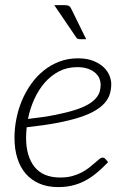

<svg xmlns="http://www.w3.org/2000/svg" viewBox="-20 -736 508 762"><path d="M286.5 -469.5Q246.5 -469.5 214.2 -452.8Q182 -436 157.2 -407.5Q132.5 -379 115.8 -341.8Q99 -304.5 91 -264Q154.5 -271 200.5 -280.2Q246.5 -289.5 278.5 -299.8Q310.5 -310 330.5 -322Q350.5 -334 361.2 -346.8Q372 -359.5 375.8 -373Q379.5 -386.5 379.5 -401Q379.5 -411.5 374.8 -423.8Q370 -436 359 -446Q348 -456 330.2 -462.8Q312.5 -469.5 286.5 -469.5ZM409 -92.5Q384.5 -66.5 361.2 -47.8Q338 -29 314.2 -17Q290.5 -5 265 0.8Q239.5 6.5 210.5 6.5Q169 6.5 136.8 -7.2Q104.5 -21 82.5 -46.2Q60.5 -71.5 49 -107.8Q37.5 -144 37.5 -189Q37.5 -226.5 45 -264.5Q52.5 -302.5 67.2 -337.5Q82 -372.5 103.8 -403Q125.5 -433.5 153.5 -456Q181.5 -478.5 215.5 -491.5Q249.5 -504.5 289 -504.5Q325.5 -504.5 350.8 -494.2Q376 -484 391.8 -468.8Q407.5 -453.5 414.5 -435.8Q421.5 -418 421.5 -402.5Q421.5 -382 416 -363.5Q410.5 -345 396.5 -328.5Q382.5 -312 358.5 -297.5Q334.5 -283 297.2 -270.8Q260 -258.5 208 -248.5Q156 -238.5 86 -231Q85 -221 84.2 -210.5Q83.5 -200 83.5 -190Q83.5 -115.5 117.2 -73.5Q151 -31.5 219 -31.5Q245.5 -31.5 266.8 -37.2Q288 -43 304.8 -52Q321.5 -61 334.2 -71Q347 -81 357 -90Q367 -99 374.2 -104.8Q381.5 -110.5 387.5 -110.5Q393.5 -110.5 398 -105.5ZM238 -715.5Q249 -715.5 254.2 -712Q259.5 -708.5 263.5 -699.5L322 -580.5H297Q291.5 -580.5 287.8 -582.2Q284 -584 281.5 -589L195.5 -715.5Z"/></svg>

Font: Lato 2
Style: Italic
Weight: 300
Italic angle: -7°
Designer: Lukasz Dziedzic with Adam Twardoch and Botio Nikoltchev
Foundry: tyPoland Lukasz Dziedzic
Version: Version 2.015; 2015-08-06; http://www.latofonts.com/